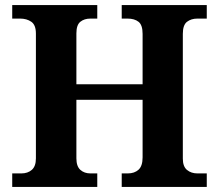

<svg xmlns="http://www.w3.org/2000/svg" viewBox="-20 -734 859 754"><path d="M28 0V-53H64Q89 -53 105 -67Q121 -81 121 -112V-602Q121 -636 103 -648.5Q85 -661 59 -661H28V-714H362V-661H335Q311 -661 295.5 -648.5Q280 -636 280 -603V-403H540V-601Q540 -636 524 -648.5Q508 -661 481 -661H458V-714H792V-661H755Q731 -661 714.5 -648.5Q698 -636 698 -601V-111Q698 -80 714.5 -66.5Q731 -53 755 -53H792V0H458V-53H482Q508 -53 524 -67.5Q540 -82 540 -116V-342H280V-112Q280 -81 295.5 -67Q311 -53 335 -53H362V0Z"/></svg>

Font: Noto Serif Myanmar
Style: Bold
Weight: 700
Designer: Ben Mitchell and the Monotype Design Team
Foundry: Monotype Imaging Inc.
Version: Version 2.106; ttfautohint (v1.8.4.7-5d5b)